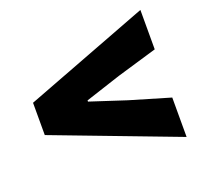

<svg xmlns="http://www.w3.org/2000/svg" viewBox="-99 -745 801 760"><g transform="rotate(-20 301.5 -364.5)"><path d="M39 -296V-432L564 -632V-466L395 -416L245 -367V-362L395 -313L564 -263V-97Z"/></g></svg>

Font: Nebula Sans Black
Style: Regular
Weight: 900
Designer: Paul D. Hunt for Adobe (as Source Sans)
Foundry: Nebula Entertainment & Broadcasting LLC
Version: Version 1.010